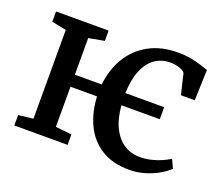

<svg xmlns="http://www.w3.org/2000/svg" viewBox="-100 -717 1020 877"><g transform="rotate(20 410.0 -279.0)"><path d="M599.5 11Q518.5 11 463.5 -23.8Q408.5 -58.5 380 -118.8Q351.5 -179 348 -254H219V-59L297.5 -50.5V0H38.5V-50.5L110 -59V-490.5L39.5 -504.5V-554.5H295V-504.5L219 -490.5V-312.5H349.5Q357 -385.5 391.2 -443.5Q425.5 -501.5 485.5 -535.2Q545.5 -569 628 -569Q663 -569 692 -563.5Q721 -558 742.8 -550.8Q764.5 -543.5 778.5 -539L773.5 -390H706.5L683.5 -486Q682 -494 670.2 -500.5Q658.5 -507 642.5 -510.5Q626.5 -514 610.5 -514Q568 -514 536 -491.5Q504 -469 485.2 -424.2Q466.5 -379.5 464.5 -312.5H653V-254H466.5Q472 -189 493.8 -146Q515.5 -103 549.2 -81.8Q583 -60.5 624.5 -60.5Q655 -60.5 682 -67.2Q709 -74 730.8 -83.8Q752.5 -93.5 767.5 -103.5L787 -62Q771 -45.5 742 -28.5Q713 -11.5 676.2 -0.2Q639.5 11 599.5 11Z"/></g></svg>

Font: Merriweather 20pt Medium
Style: Regular
Weight: 500
Version: Version 2.100